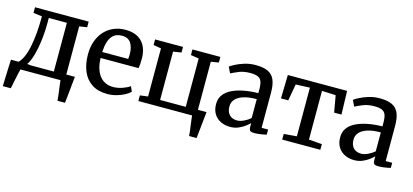

<svg xmlns="http://www.w3.org/2000/svg" viewBox="-64 -1031 3593 1671"><g transform="rotate(15 1732.0 -195.0)"><path d="M51.5 0V-56H71Q96.5 -77.5 115.2 -118.8Q134 -160 146 -217Q158 -274 164 -344.2Q170 -414.5 170 -494.5L91.5 -505V-555.5H575V-505L506 -494.5V0ZM150.5 -57.5H394.5V-496.5H231.5V-447.5Q231.5 -384 225.2 -323Q219 -262 208 -209Q197 -156 182.2 -116.8Q167.5 -77.5 150.5 -57.5ZM-1.5 180Q-0.5 145.5 0.8 105.5Q2 65.5 3.8 23Q5.5 -19.5 7.5 -60.5H175.5L110.5 -5.5Q106 11.5 99.8 38.5Q93.5 65.5 87.8 94.5Q82 123.5 77.2 146.8Q72.5 170 70 180ZM491 180Q490 160.5 487 136.5Q484 112.5 480.8 88Q477.5 63.5 474.5 40.8Q471.5 18 470 0L425 -60.5H583.5Q581.5 -41 579 -16.8Q576.5 7.5 574 34Q571.5 60.5 568.8 86.8Q566 113 563.5 137Q561 161 558.5 180Z M893 11Q808.5 11 752.8 -26Q697 -63 669.8 -128.5Q642.5 -194 642.5 -279.5Q642.5 -345.5 661.8 -399Q681 -452.5 716 -490.8Q751 -529 799.2 -549.5Q847.5 -570 904.5 -570Q999 -570 1050.8 -518.5Q1102.5 -467 1105.5 -370.5Q1105.5 -340 1104 -317.2Q1102.5 -294.5 1098.5 -277H757.5Q758 -229.5 769.2 -189.8Q780.5 -150 801.5 -121.2Q822.5 -92.5 853.8 -76.8Q885 -61 925.5 -61Q967.5 -61 1010.2 -76Q1053 -91 1075.5 -108.5L1096 -63.5Q1078 -45 1046.2 -28Q1014.5 -11 974.5 0Q934.5 11 893 11ZM757.5 -331H991.5Q992.5 -339.5 993.2 -352Q994 -364.5 994 -374Q994 -434.5 969.5 -473.5Q945 -512.5 886.5 -512.5Q860 -512.5 837.8 -503.5Q815.5 -494.5 798.2 -473.8Q781 -453 770.5 -418Q760 -383 757.5 -331Z M1677 180Q1675.5 160.5 1672.8 136.5Q1670 112.5 1666.5 88Q1663 63.5 1660.2 40.8Q1657.5 18 1655.5 0H1171.5V-51L1243 -60V-493.5L1173.5 -505V-555.5H1425V-505L1352 -493.5V-58H1583V-493.5L1510 -505V-555.5H1761.5V-505L1692 -493.5V-60.5H1769.5Q1767.5 -41 1765 -16.8Q1762.5 7.5 1759.8 34Q1757 60.5 1754.2 86.8Q1751.5 113 1749 137Q1746.5 161 1744.5 180Z M1999 11Q1954 11 1916 -6.8Q1878 -24.5 1854.8 -60.5Q1831.5 -96.5 1831.5 -151Q1831.5 -201 1858.5 -236Q1885.5 -271 1932.2 -292.8Q1979 -314.5 2038.5 -325.2Q2098 -336 2162.5 -336.5V-371Q2162.5 -415 2153.2 -440.5Q2144 -466 2119.5 -477Q2095 -488 2050 -488Q1992 -488 1948.2 -469.8Q1904.5 -451.5 1880.5 -439L1854 -493Q1864.5 -502 1897.8 -519.8Q1931 -537.5 1978.2 -552.2Q2025.5 -567 2078 -567Q2149 -567 2190.5 -546.8Q2232 -526.5 2250 -482.8Q2268 -439 2268 -369.5V-52.5H2326.5V-6.5Q2315.5 -3.5 2296.8 0Q2278 3.5 2257.2 6Q2236.5 8.5 2219.5 8.5Q2192 8.5 2181 0.5Q2170 -7.5 2170 -37.5V-69Q2157.5 -56 2133.2 -37.2Q2109 -18.5 2074.8 -3.8Q2040.5 11 1999 11ZM2045.5 -59Q2071.5 -59 2104.5 -74.5Q2137.5 -90 2162.5 -112V-282.5Q2089.5 -282.5 2042 -266.5Q1994.5 -250.5 1971.8 -223.8Q1949 -197 1949 -163Q1949 -126.5 1961.5 -103.5Q1974 -80.5 1995.8 -69.8Q2017.5 -59 2045.5 -59Z M2467.5 0V-51L2583.5 -60.5V-499L2457 -493.5L2430 -343.5H2364.5L2369.5 -555.5H2903.5L2909.5 -343.5H2843.5L2817 -493.5L2692.5 -499V-60.5L2811 -51V0Z M3117 11Q3072 11 3034 -6.8Q2996 -24.5 2972.8 -60.5Q2949.5 -96.5 2949.5 -151Q2949.5 -201 2976.5 -236Q3003.5 -271 3050.2 -292.8Q3097 -314.5 3156.5 -325.2Q3216 -336 3280.5 -336.5V-371Q3280.5 -415 3271.2 -440.5Q3262 -466 3237.5 -477Q3213 -488 3168 -488Q3110 -488 3066.2 -469.8Q3022.5 -451.5 2998.5 -439L2972 -493Q2982.5 -502 3015.8 -519.8Q3049 -537.5 3096.2 -552.2Q3143.5 -567 3196 -567Q3267 -567 3308.5 -546.8Q3350 -526.5 3368 -482.8Q3386 -439 3386 -369.5V-52.5H3444.5V-6.5Q3433.5 -3.5 3414.8 0Q3396 3.5 3375.2 6Q3354.5 8.5 3337.5 8.5Q3310 8.5 3299 0.5Q3288 -7.5 3288 -37.5V-69Q3275.5 -56 3251.2 -37.2Q3227 -18.5 3192.8 -3.8Q3158.5 11 3117 11ZM3163.5 -59Q3189.5 -59 3222.5 -74.5Q3255.5 -90 3280.5 -112V-282.5Q3207.5 -282.5 3160 -266.5Q3112.5 -250.5 3089.8 -223.8Q3067 -197 3067 -163Q3067 -126.5 3079.5 -103.5Q3092 -80.5 3113.8 -69.8Q3135.5 -59 3163.5 -59Z"/></g></svg>

Font: Merriweather Medium
Style: Regular
Weight: 500
Version: Version 2.100